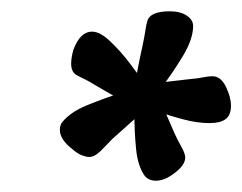

<svg xmlns="http://www.w3.org/2000/svg" viewBox="-20 -573 429 340"><path d="M281 -553Q299 -553 310.5 -545.5Q322 -538 322 -527Q322 -504 304 -474Q286 -444 266 -418Q261 -412 249.5 -398.5Q238 -385 226.5 -374Q215 -363 210 -363Q205 -363 205 -369Q205 -374 207 -383.5Q209 -393 211 -397Q218 -419 222 -441Q226 -463 233 -495Q236 -509 237.5 -519.5Q239 -530 241 -536Q246 -553 281 -553ZM389 -386Q389 -369 379.5 -362Q370 -355 351 -355Q329 -355 303 -362Q277 -369 252 -378Q245 -380 228 -387.5Q211 -395 196.5 -403.5Q182 -412 182 -415Q182 -419 187 -420Q191 -422 201 -422.5Q211 -423 215 -423Q238 -424 260.5 -426.5Q283 -429 317 -433Q330 -434 339.5 -436Q349 -438 356 -438Q371 -438 380 -419.5Q389 -401 389 -386ZM287 -265Q271 -253 256 -253Q243 -253 236 -262Q224 -279 221 -309Q218 -339 218 -370Q218 -385 220.5 -406.5Q223 -428 226.5 -445Q230 -462 233 -462Q238 -462 242 -453.5Q246 -445 250 -432Q257 -411 266 -390Q275 -369 289 -337Q294 -326 301 -313.5Q308 -301 308 -294Q308 -280 287 -265ZM108 -309Q86 -326 86 -343Q86 -350 89 -355Q103 -374 135 -387Q167 -400 199 -410Q206 -412 221.5 -415Q237 -418 251 -420Q265 -422 270 -422Q277 -422 277 -415Q277 -412 268 -404.5Q259 -397 256 -394Q238 -380 221 -364.5Q204 -349 179 -327Q170 -318 164 -311.5Q158 -305 154 -302Q146 -295 138 -295Q133 -295 125 -298Q117 -301 108 -309ZM110 -485Q122 -517 143 -517Q157 -517 175 -500Q193 -483 209 -462Q225 -441 233 -429Q237 -423 246 -408Q255 -393 262 -379.5Q269 -366 269 -362Q269 -356 262 -356Q258 -356 249.5 -361.5Q241 -367 237 -370Q218 -383 198 -394Q178 -405 149 -422Q138 -429 128.5 -433.5Q119 -438 114 -441Q106 -447 106 -460Q106 -471 110 -485Z"/></svg>

Font: Lisu Bosa SemiBold
Style: Italic
Weight: 600
Italic angle: -19°
Designer: David Morse, Annie Olsen, Victor Gaultney, Frank Grießhammer (Latin)
Foundry: SIL International
Version: Version 2.000